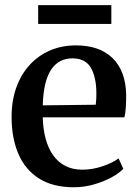

<svg xmlns="http://www.w3.org/2000/svg" viewBox="-20 -740 554 770"><path d="M276 11Q191.5 11 136 -24.5Q80.5 -60 53.5 -123.5Q26.5 -187 26.5 -270.5Q26.5 -337 45.8 -390Q65 -443 99.8 -480.5Q134.5 -518 181.5 -538Q228.5 -558 284.5 -558Q379 -558 431.2 -507.2Q483.5 -456.5 486 -361.5Q486 -330.5 484.5 -308.2Q483 -286 479 -269.5H151.5Q152.5 -222.5 163 -183.8Q173.5 -145 193.2 -117.2Q213 -89.5 242.2 -74.5Q271.5 -59.5 310.5 -59.5Q351 -59.5 392 -73.5Q433 -87.5 455.5 -105L474.5 -63Q457.5 -45 426.5 -28.2Q395.5 -11.5 356.2 -0.2Q317 11 276 11ZM151.5 -317.5 364 -320Q365.5 -330.5 366 -342.5Q366.5 -354.5 366.5 -365Q366.5 -429 344.8 -467.5Q323 -506 270 -506Q245 -506 223.8 -495.8Q202.5 -485.5 186.8 -463.2Q171 -441 162 -405Q153 -369 151.5 -317.5ZM426.5 -719.5V-644H133V-719.5Z"/></svg>

Font: Merriweather 48pt SemiBold
Style: Regular
Weight: 600
Version: Version 2.100